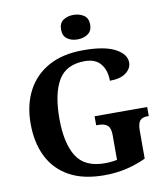

<svg xmlns="http://www.w3.org/2000/svg" viewBox="-99 -1018 969 1111"><g transform="rotate(-10 385.0 -462.5)"><path d="M424 10Q300 10 218 -36Q136 -82 95.5 -164.5Q55 -247 55 -358Q55 -466 97.5 -548.5Q140 -631 223 -677.5Q306 -724 428 -724Q553 -724 615.5 -690.5Q678 -657 678 -608Q678 -573 645 -548Q612 -523 550 -523Q550 -584 519.5 -622Q489 -660 426 -660Q316 -660 270 -581.5Q224 -503 224 -358Q224 -213 272.5 -135.5Q321 -58 438 -58Q477 -58 511 -65V-212Q511 -252 493 -267.5Q475 -283 440 -283H427V-336H736V-283H729Q698 -283 684 -267Q670 -251 670 -208V-44Q611 -17 551.5 -3.5Q492 10 424 10ZM408 -791Q372 -791 347.5 -808.5Q323 -826 323 -863Q323 -901 347.5 -918Q372 -935 408 -935Q443 -935 468.5 -918Q494 -901 494 -863Q494 -826 468.5 -808.5Q443 -791 408 -791Z"/></g></svg>

Font: Noto Serif Gurmukhi
Style: Bold
Weight: 700
Designer: Vaibhav Singh and the Monotype Design Team
Foundry: Monotype Imaging Inc.
Version: Version 2.004; ttfautohint (v1.8.4.7-5d5b)